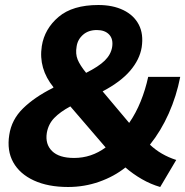

<svg xmlns="http://www.w3.org/2000/svg" viewBox="-20 -736 740 767"><path d="M620 11Q582 0 546.5 -20.5Q511 -41 481 -67Q436 -31 376.5 -10Q317 11 252 11Q172 11 115.5 -15Q59 -41 33 -87.5Q7 -134 17 -197Q26 -258 72 -303Q118 -348 190 -384L194 -387Q133 -462 147 -552Q158 -621 214 -668.5Q270 -716 373 -716Q431 -716 473 -695.5Q515 -675 534.5 -637.5Q554 -600 546 -547Q538 -498 500 -453.5Q462 -409 390 -371L496 -245Q523 -284 542 -331Q561 -378 572 -429H700Q685 -352 654 -282.5Q623 -213 579 -158Q622 -117 684 -97ZM367 -616Q333 -616 311.5 -597Q290 -578 286 -550Q281 -521 290 -498.5Q299 -476 324 -445Q374 -470 398.5 -494Q423 -518 428 -548Q433 -580 416 -598Q399 -616 367 -616ZM276 -105Q345 -105 402 -147L261 -311Q220 -289 196.5 -264.5Q173 -240 167 -205Q160 -160 188 -132.5Q216 -105 276 -105Z"/></svg>

Font: Mulish ExtraBold
Style: Italic
Weight: 800
Italic angle: -9°
Designer: Vernon Adams
Foundry: Vernon Adams
Version: Version 3.603; ttfautohint (v1.8.3)